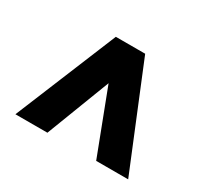

<svg xmlns="http://www.w3.org/2000/svg" viewBox="-87 -824 611 581"><g transform="rotate(30 219.0 -533.5)"><path d="M223.6 -589.8 133.8 -356H22L168 -710.9H247.6ZM304.2 -356 214.8 -589.8 190.4 -710.9H270.5L416 -356Z"/></g></svg>

Font: RobotoDEMO
Style: Regular
Weight: 400
Designer: Christian Robertson
Foundry: Google
Version: Version 2.136